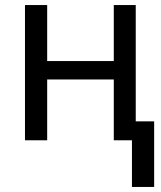

<svg xmlns="http://www.w3.org/2000/svg" viewBox="-20 -556 640 761"><path d="M503 0H431V-241H167V0H79V-536H167V-314H431V-536H518V-75H591V185H503Z"/></svg>

Font: Noto Sans Mono UI
Style: Regular
Weight: 400
Monospace: yes
Designer: Monotype Design team
Foundry: Monotype Imaging Inc.
Version: Version 1.000